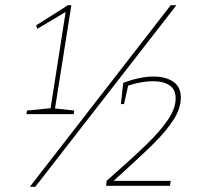

<svg xmlns="http://www.w3.org/2000/svg" viewBox="-20 -716 783 740"><path d="M255 -696 192 -298 266 -290 264 -276H82L84 -290L175 -299L233 -670L124 -605L119 -618L242 -696ZM116 4H95L638 -696H660ZM418 -19H638L635 0H389L391 -19Q492 -108 545.5 -160Q599 -212 628 -255.5Q657 -299 657 -337Q657 -371 633.5 -387Q610 -403 570 -403Q525 -403 474 -386L458 -315H446L455 -397Q521 -421 571 -421Q619 -421 648 -401Q677 -381 677 -340Q677 -299 649.5 -255.5Q622 -212 571.5 -162Q521 -112 418 -19Z"/></svg>

Font: Bitter Pro Thin
Style: Italic
Weight: 250
Italic angle: -9°
Designer: Sol Matas, and Bitter project Authors
Foundry: Sol Matas
Version: Version 1.010